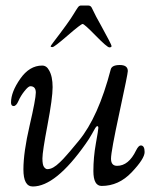

<svg xmlns="http://www.w3.org/2000/svg" viewBox="-20 -666 565 697"><path d="M256 -629 262 -638Q267 -646 274 -646H300Q310 -646 314 -636Q328 -606 347 -573Q385 -504 385 -499Q385 -494 377 -494Q369 -494 327.5 -536.5Q286 -579 280 -579Q274 -579 225.5 -537Q177 -495 170.5 -495Q164 -495 164 -497.5Q164 -500 174 -513Q184 -526 197.5 -544Q211 -562 220 -574.5Q229 -587 236.5 -598Q244 -609 248 -616Q252 -623 256 -629ZM20 -294Q20 -332 53.5 -380Q87 -428 133 -428Q149 -428 158 -411Q171 -389 171 -349.5Q171 -310 152.5 -212.5Q134 -115 134 -91Q134 -67 140 -59.5Q146 -52 151.5 -52Q157 -52 162.5 -53.5Q168 -55 174 -58.5Q180 -62 185 -66Q190 -70 197.5 -77Q205 -84 209.5 -89Q214 -94 222.5 -103.5Q231 -113 236 -119Q251 -137 266 -155Q337 -241 382 -414Q386 -430 415 -430Q444 -430 444 -408Q444 -398 413.5 -257Q383 -116 383 -90Q383 -64 405 -64Q447 -64 474 -120Q483 -138 491 -138Q505 -138 505 -114Q505 -90 458 -40.5Q411 9 349 9Q319 9 319 -45Q319 -95 328 -145Q337 -195 337 -201.5Q337 -208 333.5 -208Q330 -208 326 -201.5Q322 -195 313 -178.5Q304 -162 291 -144Q182 11 99 11Q65 11 65 -51Q65 -113 87.5 -210Q110 -307 110 -330Q110 -353 90 -353Q83 -353 69 -335.5Q55 -318 47 -299.5Q39 -281 29.5 -281Q20 -281 20 -294Z"/></svg>

Font: Sorts Mill Goudy
Style: Italic
Weight: 400
Italic angle: -7.40001°
Version: Version 003.101